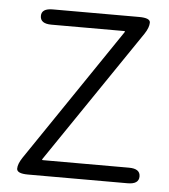

<svg xmlns="http://www.w3.org/2000/svg" viewBox="-44 -573 541 614"><g transform="rotate(5 226.5 -266.5)"><path d="M68 0Q32 0 32 -16Q32 -31 46 -52L336 -480Q339 -484 334 -484H101Q65 -484 65 -509Q65 -533 101 -533H378Q414 -533 414 -518Q414 -502 400 -481L110 -54Q107 -50 112 -50H388Q424 -50 424 -25Q424 0 388 0Z"/></g></svg>

Font: Resource Han Rounded JP Light
Style: Regular
Weight: 300
Designer: Cyano Hao (round all glyphs); Ryoko NISHIZUKA 西塚涼子 (kana, bopomofo & ideographs); Paul D. Hunt (Latin, Greek & Cyrillic)
Foundry: Cyano Hao
Version: 0.990